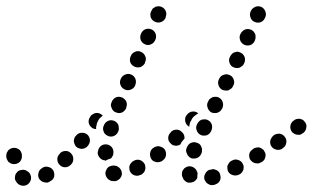

<svg xmlns="http://www.w3.org/2000/svg" viewBox="-45 -574 998 613"><path d="M37 18Q46 15 51 6Q54 1 54 -4Q55 -9 53 -13Q52 -18 49 -22Q45 -26 41 -28Q41 -28 40 -29Q36 -31 31 -32Q26 -32 21 -31Q16 -30 12 -27Q9 -24 6 -20Q3 -15 3 -10Q2 -6 3 -1Q5 4 8 8Q11 12 15 15Q16 15 17 16Q27 21 37 18ZM657 3Q661 -6 658 -16Q657 -21 654 -25Q650 -29 646 -31Q641 -33 637 -34Q632 -34 627 -32H624Q615 -29 610 -19Q605 -10 608 0Q610 4 613 8Q616 12 621 14Q625 17 630 17Q635 17 640 16L642 15Q652 12 657 3ZM562 9Q557 10 552 8Q548 6 544 2Q540 -1 539 -6Q538 -8 537 -10Q535 -15 536 -20Q536 -25 538 -29Q541 -34 544 -37Q548 -40 553 -42Q563 -45 572 -40Q581 -35 584 -26Q584 -25 585 -25Q585 -24 585 -23Q586 -21 586 -20Q585 -16 585 -11Q585 -9 585 -6Q583 -1 579 2Q576 6 571 7Q567 9 562 9ZM124 -2Q127 -6 128 -11Q129 -16 128 -21Q127 -26 125 -30Q119 -39 109 -41Q99 -44 90 -38L89 -37Q80 -32 78 -22Q75 -12 80 -3Q83 1 87 4Q91 7 96 8Q101 9 106 9Q111 8 115 5L116 4Q121 2 124 -2ZM325 4Q329 3 333 0Q338 -3 340 -7Q343 -12 344 -16Q345 -27 339 -35Q333 -43 323 -45Q322 -45 322 -45Q317 -46 312 -45Q308 -44 303 -42Q299 -39 296 -35Q294 -31 292 -26Q290 -16 296 -7Q301 1 312 4Q313 4 315 4Q320 5 325 4ZM413 -22Q417 -26 418 -31Q420 -36 419 -41Q419 -46 417 -50Q412 -59 402 -63Q392 -66 383 -61L381 -60Q377 -58 374 -54Q370 -50 369 -46Q367 -41 368 -36Q368 -31 370 -27Q375 -17 385 -14Q395 -11 404 -16H406Q410 -19 413 -22ZM727 -23Q730 -27 732 -32Q733 -36 733 -41Q733 -46 730 -51Q726 -60 716 -63Q706 -67 697 -62L695 -61Q690 -59 687 -55Q684 -51 682 -47Q680 -42 681 -37Q681 -32 683 -27Q688 -18 698 -15Q708 -12 717 -16L719 -17Q724 -19 727 -23ZM189 -66Q189 -77 182 -84Q175 -92 165 -92Q154 -92 147 -85L146 -83Q138 -76 138 -66Q138 -55 145 -48Q152 -40 163 -40Q173 -40 181 -48L182 -49Q189 -56 189 -66ZM-23 -66Q-21 -61 -18 -57Q-14 -54 -10 -52Q-5 -50 0 -50Q10 -50 18 -57Q25 -65 25 -75V-77Q25 -87 18 -95Q10 -102 0 -102Q-5 -102 -10 -100Q-14 -98 -18 -95Q-21 -91 -23 -87Q-25 -82 -25 -77V-75Q-25 -70 -23 -66ZM802 -72Q805 -82 799 -91Q797 -96 793 -98Q789 -101 784 -103Q779 -104 774 -103Q769 -102 765 -100L763 -98Q754 -93 751 -83Q749 -73 754 -64Q757 -60 761 -57Q765 -54 770 -53Q775 -52 779 -52Q784 -53 789 -56L791 -57Q800 -62 802 -72ZM485 -79Q486 -90 480 -98Q477 -102 472 -104Q468 -106 463 -107Q458 -108 453 -106Q448 -105 445 -102L443 -101Q435 -94 434 -84Q433 -74 439 -65Q442 -61 446 -59Q451 -57 456 -56Q461 -56 465 -57Q470 -58 474 -61L476 -63Q484 -69 485 -79ZM273 -71Q266 -79 267 -89L268 -91Q269 -101 277 -108Q285 -114 295 -113Q305 -112 312 -104Q318 -96 317 -86V-84Q317 -79 314 -75Q312 -71 309 -68Q300 -66 292 -61Q292 -61 291 -61Q290 -61 290 -62Q279 -63 273 -71ZM549 -92Q550 -87 552 -83Q554 -78 557 -75Q561 -71 565 -69Q575 -66 585 -70Q594 -74 598 -84L599 -86Q600 -91 600 -96Q600 -101 598 -105Q596 -110 593 -113Q589 -117 584 -118Q575 -122 565 -118Q556 -114 552 -104L551 -102Q549 -97 549 -92ZM866 -109Q868 -113 869 -118Q870 -123 869 -127Q868 -132 865 -136Q859 -145 849 -147Q839 -148 830 -143L828 -141Q824 -138 822 -134Q819 -130 818 -125Q817 -120 818 -115Q819 -110 822 -106Q828 -98 838 -96Q849 -94 857 -100L859 -102Q863 -104 866 -109ZM242 -128Q241 -138 233 -145Q225 -151 214 -150Q204 -149 198 -141L196 -139Q193 -136 192 -131Q190 -126 191 -121Q192 -116 194 -112Q196 -107 200 -104Q204 -101 209 -100Q214 -98 218 -99Q223 -99 228 -102Q232 -104 235 -108L236 -109Q243 -118 242 -128ZM492 -133Q492 -144 500 -151L501 -153Q508 -160 519 -160Q529 -160 536 -152Q540 -149 542 -144Q544 -140 544 -135Q544 -134 544 -132Q544 -131 543 -130Q542 -129 540 -127Q534 -121 531 -113Q524 -108 515 -109Q506 -109 500 -116Q492 -123 492 -133ZM284 -161Q285 -156 287 -151Q289 -147 293 -144Q297 -141 302 -139Q312 -136 321 -141Q330 -146 333 -156L334 -158Q335 -163 334 -168Q334 -173 332 -177Q329 -182 325 -185Q321 -188 317 -189Q307 -192 298 -187Q289 -182 286 -172L285 -170Q284 -166 284 -161ZM583 -158Q586 -148 596 -143Q600 -141 605 -141Q610 -141 615 -142Q620 -144 623 -147Q627 -151 629 -155L630 -158Q634 -167 631 -177Q628 -186 618 -191Q614 -193 609 -193Q604 -193 599 -192Q594 -190 591 -187Q587 -183 585 -179L584 -177Q579 -167 583 -158ZM933 -167Q935 -177 928 -185Q925 -189 921 -192Q916 -194 911 -195Q907 -195 902 -194Q897 -193 893 -189L891 -188Q883 -181 882 -171Q881 -161 887 -153Q890 -149 895 -147Q899 -144 904 -144Q909 -143 914 -144Q918 -146 922 -149L924 -150Q932 -157 933 -167ZM272 -195Q277 -200 283 -205Q282 -206 281 -207Q280 -208 278 -209Q274 -212 269 -213Q265 -214 260 -213Q255 -212 251 -209Q246 -207 244 -203L243 -201Q237 -193 238 -183Q240 -172 249 -166Q251 -164 255 -163Q258 -162 262 -162Q261 -169 264 -177V-179Q267 -187 272 -195ZM575 -203Q581 -208 588 -212Q588 -212 588 -212Q588 -212 588 -212Q580 -219 570 -218Q560 -217 553 -209L552 -208Q545 -200 546 -189Q547 -179 555 -172Q556 -172 557 -171Q558 -170 559 -169Q560 -178 563 -186L565 -188Q568 -197 575 -203ZM618 -230Q621 -220 630 -215Q635 -213 640 -213Q645 -213 649 -214Q654 -216 658 -219Q661 -222 664 -227L665 -229Q669 -238 666 -248Q663 -258 653 -263Q649 -265 644 -265Q639 -265 634 -264Q630 -262 626 -259Q622 -256 620 -251L619 -249Q614 -240 618 -230ZM309 -237Q310 -232 312 -228Q314 -223 317 -220Q321 -216 326 -215Q335 -211 345 -215Q354 -220 358 -229V-231Q360 -236 360 -241Q360 -246 358 -250Q356 -255 352 -258Q348 -262 344 -263Q339 -265 334 -265Q329 -265 325 -263Q320 -261 317 -257Q313 -253 312 -249L311 -247Q309 -242 309 -237ZM653 -301Q656 -292 665 -287Q670 -285 675 -285Q680 -284 685 -286Q689 -288 693 -291Q697 -294 699 -299L700 -301Q705 -310 701 -320Q698 -330 689 -334Q684 -336 679 -337Q674 -337 669 -335Q665 -334 661 -331Q657 -327 655 -323L654 -321Q649 -311 653 -301ZM340 -302Q344 -292 354 -288Q363 -284 373 -288Q383 -292 387 -302V-303Q391 -313 387 -323Q383 -332 374 -336Q364 -340 355 -336Q345 -332 341 -323L340 -321Q336 -311 340 -302ZM688 -373Q691 -363 701 -359Q705 -357 710 -357Q715 -356 720 -358Q724 -360 728 -363Q732 -366 734 -371L735 -373Q739 -382 736 -392Q732 -402 723 -406Q719 -408 714 -409Q709 -409 704 -407Q699 -406 696 -402Q692 -399 690 -394L689 -392Q684 -383 688 -373ZM371 -375Q375 -365 385 -361Q394 -357 404 -360Q413 -364 418 -373V-375Q423 -385 419 -394Q415 -404 406 -408Q396 -413 387 -409Q377 -405 373 -396L372 -394Q368 -384 371 -375ZM720 -455Q720 -450 722 -445Q723 -441 727 -437Q730 -433 735 -431Q744 -427 754 -430Q764 -434 768 -443L769 -446Q771 -450 771 -455Q771 -460 770 -465Q768 -469 765 -473Q761 -477 757 -479Q747 -483 738 -480Q728 -476 723 -466L722 -464Q720 -460 720 -455ZM404 -447Q408 -437 417 -433Q426 -428 436 -432Q446 -436 450 -445L451 -447Q455 -456 452 -466Q448 -476 439 -480Q430 -484 420 -481Q410 -477 406 -468L405 -466Q401 -457 404 -447ZM755 -518Q758 -508 768 -504Q777 -500 787 -503Q797 -507 801 -517L802 -519Q806 -528 802 -538Q798 -548 789 -552Q779 -556 770 -552Q760 -548 756 -539L755 -537Q751 -527 755 -518ZM437 -517Q441 -508 451 -504Q461 -500 470 -504Q480 -508 484 -518V-520Q488 -529 484 -539Q480 -548 471 -552Q466 -554 461 -554Q456 -554 451 -552Q447 -550 443 -547Q440 -543 438 -538L437 -537Q433 -527 437 -517Z"/></svg>

Font: FRB American Cursive Dotted Black
Style: Bold Italic
Weight: 900
Italic angle: -25°
Version: Version 2.0;Modular Font Editor K font №1